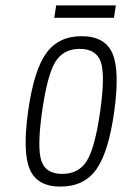

<svg xmlns="http://www.w3.org/2000/svg" viewBox="-20 -681 452 711"><path d="M84 -268Q63 -117 90.5 -53.5Q118 10 204 10Q291 10 336.5 -53.5Q382 -117 403 -268Q424 -419 396.5 -483Q369 -547 282 -547Q196 -547 150.5 -483Q105 -419 84 -268ZM136 -269Q155 -402 184.5 -451Q214 -500 275 -500Q337 -500 353.5 -451Q370 -402 351 -269Q332 -135 302 -86Q272 -37 210 -37Q149 -37 133 -86Q117 -135 136 -269ZM181 -615H402L409 -661H188Z"/></svg>

Font: Secuela ExtLt
Style: Italic
Weight: 200
Italic angle: -8°
Designer: Fernando Haro
Foundry: deFharo
Version: Version 1.704